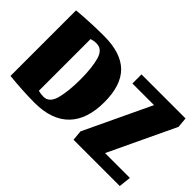

<svg xmlns="http://www.w3.org/2000/svg" viewBox="-99 -1000 1344 1344"><g transform="rotate(45 573.0 -327.5)"><path d="M315 -665Q483 -665 564 -585.5Q645 -506 645 -339Q645 -168 558 -79Q471 10 302 10Q188 10 50 -4V-653Q187 -665 315 -665ZM414 -333Q414 -447 394 -519Q374 -591 315 -591Q300 -591 289 -589Q278 -587 264 -583V-71Q289 -64 316 -64Q374 -64 394 -140.5Q414 -217 414 -333ZM1146 -90 1136 0H678L671 -76L905 -570H691V-660H1127L1134 -584L900 -90Z"/></g></svg>

Font: Sansita ExtraBold
Style: Regular
Weight: 800
Designer: Pablo Cosgaya
Foundry: Omnibus-Type
Version: Version 1.006